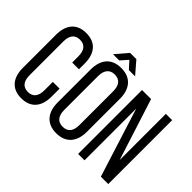

<svg xmlns="http://www.w3.org/2000/svg" viewBox="-155 -1159 1487 1487"><g transform="rotate(45 589.0 -415.5)"><path d="M191 -707C84 -707 34 -637 34 -531V-169C34 -63 84 7 191 7C299 7 349 -63 349 -169V-256H275V-165C275 -102 250 -64 193 -64C137 -64 111 -102 111 -165V-535C111 -598 137 -636 193 -636C250 -636 275 -598 275 -535V-468H349V-531C349 -637 299 -707 191 -707Z M573 -796 627 -737H695L608 -838H539L453 -737H521ZM574 -707C467 -707 414 -638 414 -531V-169C414 -63 467 7 574 7C682 7 735 -63 735 -169V-531C735 -638 682 -707 574 -707ZM574 -636C631 -636 657 -598 657 -535V-165C657 -101 631 -64 574 -64C518 -64 491 -101 491 -165V-535C491 -598 518 -636 574 -636Z M878 -566 1057 0H1138V-700H1069V-194L907 -700H808V0H878Z"/></g></svg>

Font: VL Bebas Neue Regular
Style: Regular
Weight: 400
Designer: Ryoichi Tsunekawa
Foundry: Ryoichi Tsunekawa
Version: Version 001.003